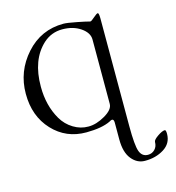

<svg xmlns="http://www.w3.org/2000/svg" viewBox="-133 -784 1078 1174"><g transform="rotate(-15 406.0 -197.5)"><path d="M374 -663.1Q396 -663.1 455.6 -651.4Q515.1 -639.6 523.9 -636.7Q532.2 -633.8 538.1 -633.8Q543.9 -633.8 564.9 -652.3Q585.9 -670.9 593.3 -670.9Q600.6 -670.9 601.1 -638.2V46.9Q601.1 168 615.2 206.5Q629.4 245.1 667 245.1Q692.9 245.1 710.4 227.1Q728 209 728 180.2Q728 167 757.8 146.5Q787.6 126 804.2 126Q812 126 812 151.9Q811.5 211.9 759.8 244.1Q708 276.4 639.2 275.9Q590.3 275.9 555.7 233.4Q521 190.9 521 108.9V2.9Q521 -31.2 492.2 -12.2Q438 14.6 338.9 15.1Q210.9 15.6 126 -75.2Q41 -166 41 -308.1Q41 -450.2 136.2 -556.6Q231.4 -663.1 374 -663.1ZM521 -116.2V-523.9Q521 -566.9 473.1 -599.6Q425.8 -631.8 357.4 -631.8Q289.1 -631.8 237.8 -585.9Q140.6 -497.1 141.1 -326.2Q141.1 -207 193.8 -116.2Q220.7 -70.3 265.6 -43Q310.5 -15.6 359.9 -16.1Q409.7 -15.6 465.3 -47.9Q521 -80.1 521 -116.2Z"/></g></svg>

Font: EBGaramond
Style: Regular
Weight: 400
Version: Version 000.012g